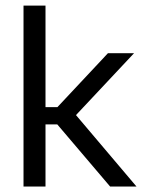

<svg xmlns="http://www.w3.org/2000/svg" viewBox="-20 -683 535 703"><path d="M383.2 0 189.8 -227.4H138.5V-290.7H190.2L375.2 -488.2H470.8L249.6 -252.4V-271.8L479.8 0ZM66.1 0V-662.5H146.6V0Z"/></svg>

Font: Anek Latin Medium
Style: Regular
Weight: 500
Designer: Yesha Goshar
Foundry: Ek Type
Version: Version 1.003